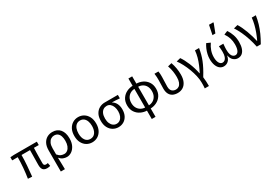

<svg xmlns="http://www.w3.org/2000/svg" viewBox="76 -1972 4868 3371"><g transform="rotate(-30 2510.5 -286.5)"><path d="M488 9.5Q449.4 9.5 425.4 -4.5Q401.4 -18.6 390.5 -45.9Q379.6 -73.2 379.6 -112.8Q379.6 -131.5 380.1 -166.1Q380.6 -200.6 381.3 -244.2Q382 -287.8 382.5 -333.1Q383 -378.4 383.6 -417.8H211.6Q211.6 -316.1 202.8 -206.4Q194.1 -96.7 183.4 4.9L99.9 0Q116.4 -102.8 125.5 -211.2Q134.6 -319.7 134.6 -417.8H22.3V-481.4L92 -486.1H561.2V-417.8H462.9Q461.5 -376.8 460 -330Q458.5 -283.1 458 -238.6Q457.5 -194.1 457.2 -159.3Q456.9 -124.4 456.9 -106.8Q456.9 -81.8 469 -70.4Q481.2 -59 504.7 -59Q510.8 -59 520.1 -60.5Q529.4 -62 540.7 -64.3L551.8 -1.5Q540 2.6 524.1 6.1Q508.2 9.5 488 9.5Z M664 178.5V-248.2Q664 -332.9 693.2 -388.1Q722.3 -443.3 770.9 -470.7Q819.4 -498.1 878.4 -498.1Q979.9 -498.1 1034 -431.8Q1088.1 -365.5 1088.1 -250.4Q1088.1 -167.6 1059.3 -109Q1030.6 -50.4 984.7 -19.2Q938.8 12 887.7 12Q848.9 12 811.9 -3.1Q774.8 -18.2 741.3 -57Q742.7 -13.4 743.7 24.1Q744.8 61.5 745.5 98.6Q746.3 135.7 747 178.5ZM873.5 -57.2Q909.3 -57.2 938.9 -80.3Q968.6 -103.3 985.8 -146.5Q1003.1 -189.7 1003.1 -249.7Q1003.1 -303.3 989.7 -343.7Q976.3 -384 948.2 -406.5Q920.1 -428.9 874.9 -428.9Q839.6 -428.9 809.4 -408.6Q779.3 -388.4 760.9 -348.1Q742.6 -307.9 742.6 -246.9V-122.6Q777 -81.9 809.4 -69.5Q841.8 -57.2 873.5 -57.2Z M1402.4 12Q1341.5 12 1291.3 -17.7Q1241.2 -47.5 1211 -104.4Q1180.9 -161.3 1180.9 -242.4Q1180.9 -324.2 1211 -381.1Q1241.2 -438 1291.3 -468Q1341.5 -498.1 1402.4 -498.1Q1463.2 -498.1 1513.4 -468Q1563.6 -438 1593.7 -381.1Q1623.8 -324.2 1623.8 -242.4Q1623.8 -161.3 1593.7 -104.4Q1563.6 -47.5 1513.4 -17.7Q1463.2 12 1402.4 12ZM1402.4 -56.5Q1467.3 -56.5 1503 -107.4Q1538.8 -158.2 1538.8 -242.4Q1538.8 -298.7 1522.7 -341Q1506.5 -383.2 1476 -406.4Q1445.4 -429.6 1402.4 -429.6Q1359.3 -429.6 1328.8 -406.4Q1298.2 -383.2 1282.1 -341Q1265.9 -298.7 1265.9 -242.4Q1265.9 -158.2 1302 -107.4Q1338.1 -56.5 1402.4 -56.5Z M1933.9 12Q1875.1 12 1825.5 -16.9Q1775.8 -45.7 1745.9 -101.5Q1715.9 -157.2 1715.9 -237.7Q1715.9 -323 1747.5 -378.2Q1779.1 -433.3 1829.7 -459.7Q1880.4 -486.1 1938.1 -486.1H2204.1V-415.6Q2162.8 -419.4 2126.9 -421.4Q2090.9 -423.5 2050.4 -423.8V-419.8Q2095.5 -395.1 2120.8 -345.5Q2146 -295.8 2146 -227.4Q2146 -151.7 2117.8 -98.2Q2089.6 -44.6 2041.5 -16.3Q1993.4 12 1933.9 12ZM1934.6 -56.5Q1973.1 -56.5 2002.6 -78.1Q2032.1 -99.8 2049 -139.6Q2065.8 -179.4 2065.8 -234Q2065.8 -282.6 2050.6 -324.6Q2035.3 -366.6 2006.4 -392.1Q1977.5 -417.6 1935.9 -417.6Q1897.5 -417.6 1867 -397.9Q1836.5 -378.2 1818.7 -338.3Q1800.9 -298.4 1800.9 -237.7Q1800.9 -182 1818.4 -141.3Q1835.9 -100.5 1866 -78.5Q1896.2 -56.5 1934.6 -56.5Z M2508 178.5V-642.4H2584.4V178.5ZM2517.7 9.3Q2448.5 8.9 2387.6 -20.5Q2326.7 -49.8 2289.3 -106.2Q2251.9 -162.6 2251.9 -243.7Q2251.9 -324.8 2289.3 -380.8Q2326.7 -436.9 2387.6 -465.9Q2448.5 -495 2517.7 -495.4L2514 -431.8Q2465.6 -431.5 2425.1 -409.1Q2384.5 -386.7 2360.7 -344.6Q2336.9 -302.5 2336.9 -243.7Q2336.9 -184.9 2360.7 -142.5Q2384.5 -100.1 2425.1 -77.4Q2465.6 -54.6 2514 -54.3ZM2574.7 9.3 2578.4 -54.3Q2627.4 -54.6 2667.6 -77.4Q2707.8 -100.1 2731.6 -142.5Q2755.5 -184.9 2755.5 -243.7Q2755.5 -302.5 2732.9 -344.6Q2710.4 -386.7 2670.2 -409.1Q2630 -431.5 2578.4 -431.8L2574.7 -495.4Q2646.4 -495 2706.6 -465.9Q2766.9 -436.9 2803.7 -380.8Q2840.5 -324.8 2840.5 -243.7Q2840.5 -162.6 2803 -106.2Q2765.6 -49.8 2705 -20.5Q2644.5 8.9 2574.7 9.3Z M3134.8 12Q3077 12 3035.4 -9.4Q2993.9 -30.8 2972 -73.9Q2950.2 -116.9 2950.2 -180.5Q2950.2 -223.9 2952.2 -266.7Q2954.2 -309.5 2954.2 -352.6Q2954.2 -382 2953.2 -414.9Q2952.1 -447.9 2946 -486.1H3026.1Q3031.4 -461.1 3032.5 -433Q3033.5 -404.9 3033.5 -372.7Q3033.5 -331.8 3030.5 -276.4Q3027.5 -220.9 3027.5 -175.6Q3027.5 -132.2 3042.6 -106.1Q3057.7 -80.1 3082.4 -68.3Q3107.1 -56.5 3136.1 -56.5Q3171.1 -56.5 3198.6 -76.2Q3226 -95.9 3241.9 -136.5Q3257.7 -177.2 3257.7 -240.3Q3257.7 -296 3249.3 -354.1Q3240.9 -412.2 3217.6 -478.5L3297.6 -498.1Q3319.6 -435 3330.4 -371.4Q3341.2 -307.8 3341.2 -243Q3341.2 -160.5 3315.2 -103.5Q3289.2 -46.5 3242.6 -17.3Q3195.9 12 3134.8 12Z M3582.4 178.5Q3584.2 156.6 3585.2 139.4Q3586.3 122.2 3586.5 103.5Q3586.6 84.9 3586.6 58Q3586.6 -2.3 3570.2 -74.7Q3553.8 -147.2 3526 -221.5Q3498.1 -295.9 3463.4 -362.4Q3428.7 -429 3392.1 -477.3L3474.6 -498.1Q3497.4 -466.6 3521.1 -421.7Q3544.9 -376.9 3566.9 -323.4Q3588.9 -269.8 3606.6 -211.7Q3624.3 -153.6 3635.1 -96.9H3639.1Q3671 -158.2 3697.9 -222.1Q3724.9 -285.9 3743.3 -352.1Q3761.6 -418.4 3767.2 -486.1H3850Q3840.2 -424.6 3825.6 -368.8Q3811.1 -313 3788.7 -257Q3766.3 -201.1 3734.3 -139.6Q3702.3 -78.1 3656.7 -4.6Q3663.2 38.3 3665 87.4Q3666.9 136.5 3666.9 178.5Z M4068.2 12Q4023.3 12 3988.6 -15.8Q3954 -43.5 3934.1 -96.3Q3914.2 -149.1 3914.2 -224Q3914.2 -270.7 3925.4 -319.4Q3936.6 -368.2 3956.3 -414.2Q3975.9 -460.2 4001.3 -498.1L4076.1 -464.6Q4035.2 -405.9 4014 -343.9Q3992.7 -281.8 3992.7 -216.3Q3992.7 -141.8 4017 -99.1Q4041.3 -56.5 4081.9 -56.5Q4105.1 -56.5 4126.4 -72Q4147.8 -87.5 4161.2 -123.8Q4174.6 -160 4174.6 -220.3Q4174.6 -238.6 4173.5 -256.5Q4172.5 -274.4 4171.1 -294.5Q4169.6 -314.7 4166.9 -338.4H4257.2Q4255.1 -314.7 4253.3 -294.5Q4251.6 -274.4 4250.5 -256.5Q4249.5 -238.6 4249.5 -220.3Q4249.5 -157.8 4262.8 -121.9Q4276.2 -86.1 4297.3 -71.3Q4318.4 -56.5 4341.2 -56.5Q4381.9 -56.5 4405.5 -100.1Q4429.1 -143.7 4429.1 -227.5Q4429.1 -292.6 4411.9 -349.4Q4394.7 -406.2 4353.4 -467.4L4428 -498.1Q4467.6 -439.7 4490.1 -372.4Q4512.6 -305.2 4512.6 -228.2Q4512.6 -151.7 4494.2 -98.2Q4475.8 -44.6 4440.8 -16.3Q4405.8 12 4355.7 12Q4307 12 4266.9 -21.6Q4226.8 -55.1 4214.7 -122.7H4210.7Q4198.3 -55.1 4159.4 -21.6Q4120.5 12 4068.2 12ZM4166.7 -563.7 4205.5 -752.1H4289.6L4294.5 -742.9L4226 -563.7Z M4740.2 0Q4722.1 -89.2 4694.1 -175.4Q4666.1 -261.6 4630.4 -338.5Q4594.6 -415.4 4553.1 -477.3L4635.6 -498.1Q4660.5 -459.5 4684.3 -408.6Q4708.2 -357.7 4728.9 -301.5Q4749.6 -245.4 4766.1 -189.6Q4782.5 -133.9 4792.9 -84.6H4796.9Q4826.9 -146.8 4852.3 -214.7Q4877.8 -282.6 4895 -351.7Q4912.3 -420.7 4918.2 -486.1H5001Q4988.1 -401.5 4964.9 -322.7Q4941.7 -243.9 4906.2 -164.8Q4870.7 -85.8 4821.3 0Z"/></g></svg>

Font: Source Sans 3
Style: Regular
Weight: 200
Designer: Paul D. Hunt
Foundry: Adobe
Version: Version 3.046;hotconv 1.0.118;makeotfexe 2.5.65603